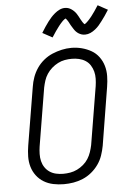

<svg xmlns="http://www.w3.org/2000/svg" viewBox="-63 -1017 726 1071"><g transform="rotate(-5 300.0 -481.5)"><path d="M251 8Q221 8 192 2Q163 -4 139 -18.5Q115 -33 98 -55.5Q81 -78 73 -105.5Q65 -133 65.5 -163Q66 -193 71 -223L125 -548Q129 -575 138.5 -601.5Q148 -628 164 -651.5Q180 -675 202.5 -693.5Q225 -712 251 -723Q277 -734 304 -740Q331 -746 358 -746Q388 -746 416.5 -738.5Q445 -731 469.5 -717Q494 -703 511 -680Q528 -657 536 -629.5Q544 -602 543.5 -572Q543 -542 538 -512L485 -187Q480 -160 471 -133.5Q462 -107 445.5 -83.5Q429 -60 406.5 -41.5Q384 -23 358 -12Q332 -1 305 3.5Q278 8 251 8ZM252 -50Q272 -50 292 -53.5Q312 -57 330.5 -66Q349 -75 365.5 -89Q382 -103 393 -120.5Q404 -138 410.5 -157.5Q417 -177 421 -196L475 -522Q478 -542 478.5 -563Q479 -584 474 -603Q469 -622 458.5 -638.5Q448 -655 431.5 -665.5Q415 -676 395.5 -680.5Q376 -685 355 -685Q335 -685 315.5 -681.5Q296 -678 277.5 -668.5Q259 -659 243 -645Q227 -631 215.5 -613.5Q204 -596 198 -577Q192 -558 188 -539L134 -213Q131 -193 130.5 -172Q130 -151 134.5 -132Q139 -113 149.5 -97Q160 -81 176 -70Q192 -59 212 -54.5Q232 -50 252 -50ZM442 -813Q437 -813 432 -813.5Q427 -814 422.5 -815.5Q418 -817 413.5 -819Q409 -821 405 -823.5Q401 -826 397.5 -829Q394 -832 391 -835Q388 -838 385 -842Q382 -846 379.5 -850Q377 -854 374.5 -858Q372 -862 369.5 -866Q367 -870 365 -873.5Q363 -877 360.5 -882Q358 -887 355.5 -891.5Q353 -896 350.5 -899.5Q348 -903 345 -907Q342 -911 341 -912Q338 -911 333.5 -908Q329 -905 324.5 -900.5Q320 -896 317.5 -893Q315 -890 312 -887Q309 -884 306.5 -880.5Q304 -877 301 -873.5Q298 -870 295 -865.5Q292 -861 288.5 -856.5Q285 -852 281.5 -847Q278 -842 274.5 -836.5Q271 -831 267 -825Q263 -819 259 -813L204 -843Q215 -861 225 -876Q235 -891 244.5 -903.5Q254 -916 263 -926Q272 -936 284.5 -946.5Q297 -957 311.5 -964Q326 -971 342 -971Q352 -971 361 -968Q370 -965 378 -959.5Q386 -954 392.5 -947.5Q399 -941 404.5 -933Q410 -925 413.5 -918Q417 -911 422.5 -901Q428 -891 432.5 -884Q437 -877 443 -871Q446 -872 450 -875Q454 -878 458.5 -882.5Q463 -887 466 -890Q469 -893 471.5 -896Q474 -899 477 -902.5Q480 -906 483 -909.5Q486 -913 489 -917.5Q492 -922 495.5 -926.5Q499 -931 502.5 -936Q506 -941 509.5 -946.5Q513 -952 517 -958Q521 -964 525 -970L580 -940Q569 -922 558.5 -907Q548 -892 538.5 -879.5Q529 -867 520.5 -857Q512 -847 499 -836.5Q486 -826 471.5 -819.5Q457 -813 442 -813Z"/></g></svg>

Font: Iosevka Etoile Light Oblique
Style: Regular
Weight: 300
Italic angle: -9°
Designer: Belleve Invis
Foundry: Belleve Invis
Version: Version 15.5.2; ttfautohint (v1.8.4)